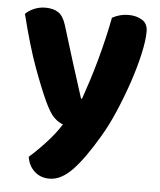

<svg xmlns="http://www.w3.org/2000/svg" viewBox="-50 -535 640 768"><g transform="rotate(5 269.5 -151.0)"><path d="M136 -120Q113 -170 83.5 -250.5Q54 -331 22 -459Q34 -472 55.5 -481.5Q77 -491 102 -491Q134 -491 154 -477.5Q174 -464 185 -428Q207 -355 229.5 -284Q252 -213 275 -141H279Q291 -175 304 -215.5Q317 -256 329 -299.5Q341 -343 351.5 -387.5Q362 -432 370 -474Q401 -491 435 -491Q467 -491 490 -477Q513 -463 513 -431Q513 -395 500.5 -339.5Q488 -284 467.5 -223.5Q447 -163 421.5 -103.5Q396 -44 369 1Q313 96 268 142.5Q223 189 177 189Q140 189 116 166.5Q92 144 87 109Q119 81 153.5 43.5Q188 6 212 -32Q195 -37 176.5 -54.5Q158 -72 136 -120Z"/></g></svg>

Font: Baloo Bhai 2
Style: Bold
Weight: 700
Designer: Supriya Tembe, Noopur Datye and Ek Type
Foundry: Ek Type
Version: Version 1.640;PS 1.000;hotconv 16.6.51;makeotf.lib2.5.65220;